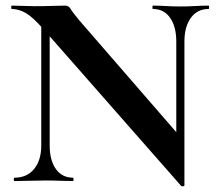

<svg xmlns="http://www.w3.org/2000/svg" viewBox="-20 -645 775 684"><path d="M127 -127V-602L157 -600V-127Q157 -74 179 -43Q201 -12 240 -12Q242 -12 242 -6Q242 0 240 0Q218 0 194.5 -1Q171 -2 143 -2Q113 -2 84.5 -1Q56 0 32 0Q29 0 29 -6Q29 -12 32 -12Q76 -12 101.5 -43Q127 -74 127 -127ZM637 15Q637 18 632.5 18.5Q628 19 626 18L133 -543Q97 -584 72 -598.5Q47 -613 22 -613Q20 -613 20 -619Q20 -625 22 -625Q42 -625 63 -624Q84 -623 102 -623Q138 -623 167 -624Q196 -625 212 -625Q225 -625 231.5 -613.5Q238 -602 262 -573L629 -150ZM637 -497V15L608 -15V-497Q608 -550 586 -581.5Q564 -613 525 -613Q523 -613 523 -619Q523 -625 525 -625Q547 -625 570.5 -623.5Q594 -622 622 -622Q649 -622 675 -623.5Q701 -625 723 -625Q725 -625 725 -619Q725 -613 723 -613Q683 -613 660 -581.5Q637 -550 637 -497Z"/></svg>

Font: Cormorant Light
Style: Regular
Weight: 300
Designer: Christian Thalmann (Catharsis Fonts)
Foundry: Catharsis Fonts
Version: Version 4.000